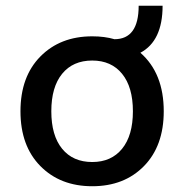

<svg xmlns="http://www.w3.org/2000/svg" viewBox="-20 -636 640 666"><path d="M467 -453Q548 -382 548 -250Q548 -130 479.5 -60Q411 10 300 10Q189 10 120 -60Q51 -130 51 -250Q51 -370 120 -440Q189 -510 300 -510Q343 -510 377 -500Q461 -500 461 -616H544Q544 -494 467 -453ZM300 -74Q366 -74 403.5 -120Q441 -166 441 -250Q441 -334 403.5 -380Q366 -426 300 -426Q233 -426 195.5 -380Q158 -334 158 -250Q158 -166 195.5 -120Q233 -74 300 -74Z"/></svg>

Font: Elaine Sans Medium
Style: Regular
Weight: 500
Designer: Wei Huang
Foundry: Wei Huang
Version: Version 2.001;December 24, 2019;FontCreator 12.0.0.2547 64-b